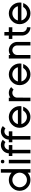

<svg xmlns="http://www.w3.org/2000/svg" viewBox="1927 -2682 757 4652"><g transform="rotate(-90 2306.0 -356.5)"><path d="M271 2.4Q162.1 2.4 85.4 -74.2Q8.8 -150.9 8.8 -259.8Q8.8 -368.2 85.4 -444.8Q162.6 -522 271 -522Q372.6 -522 448.2 -453.6V-714.8H533.7V2.4H448.2V-65.9Q372.6 2.4 271 2.4ZM271 -82.5Q307.1 -82.5 339.4 -96.4Q371.6 -110.4 395.8 -134.5Q419.9 -158.7 434.1 -190.9Q448.2 -223.1 448.2 -259.8Q448.2 -295.9 434.1 -328.1Q419.9 -360.4 395.8 -384.5Q371.6 -408.7 339.4 -422.6Q307.1 -436.5 271 -436.5Q234.4 -436.5 202.4 -422.6Q170.4 -408.7 146.2 -384.5Q122.1 -360.4 108.2 -328.1Q94.2 -295.9 94.2 -259.8Q94.2 -223.1 108.2 -190.9Q122.1 -158.7 146.2 -134.5Q170.4 -110.4 202.4 -96.4Q234.4 -82.5 271 -82.5Z M674.3 2.4V-522H759.8V2.4ZM716.8 -629.4Q674.3 -629.4 674.3 -671.9Q674.3 -714.8 716.8 -714.8Q759.8 -714.8 759.8 -671.9Q759.8 -629.4 716.8 -629.4Z M1188.5 -604Q1157.2 -629.4 1116.7 -629.4Q1093.8 -629.4 1073.5 -620.8Q1053.2 -612.3 1037.8 -597.7Q1022.5 -583 1012.9 -563.5Q1003.4 -543.9 1002 -522H1116.7V-436.5H1002V2.4H916.5V-436.5H852.1V-522H916Q917.5 -562 934.1 -597.2Q950.7 -632.3 977.8 -658.4Q1004.9 -684.6 1040.8 -699.7Q1076.7 -714.8 1116.7 -714.8Q1189.5 -714.8 1244.6 -668Z M1520.5 -604Q1489.3 -629.4 1448.7 -629.4Q1425.8 -629.4 1405.5 -620.8Q1385.3 -612.3 1369.9 -597.7Q1354.5 -583 1345 -563.5Q1335.4 -543.9 1334 -522H1448.7V-436.5H1334V2.4H1248.5V-436.5H1184.1V-522H1248Q1249.5 -562 1266.1 -597.2Q1282.7 -632.3 1309.8 -658.4Q1336.9 -684.6 1372.8 -699.7Q1408.7 -714.8 1448.7 -714.8Q1521.5 -714.8 1576.7 -668Z M1797.4 2.4Q1688.5 2.4 1611.8 -74.2Q1535.2 -150.9 1535.2 -259.8Q1535.2 -368.2 1611.8 -444.8Q1689 -522 1797.4 -522Q1851.1 -522 1898.7 -501.2Q1946.3 -480.5 1982.2 -444.6Q2018.1 -408.7 2039.1 -361.1Q2060.1 -313.5 2060.1 -259.8Q2060.1 -249.5 2059.1 -238.8Q2058.1 -228 2056.2 -216.8H1625.5Q1632.8 -188 1648.7 -163.6Q1664.6 -139.2 1687.3 -121.1Q1710 -103 1738 -92.8Q1766.1 -82.5 1797.4 -82.5Q1822.3 -82.5 1845.5 -89.4Q1868.7 -96.2 1888.7 -108.4Q1908.7 -120.6 1925 -137.5Q1941.4 -154.3 1952.6 -174.3H2045.9Q2032.7 -136.2 2008.3 -103.8Q1983.9 -71.3 1951.4 -47.6Q1918.9 -23.9 1879.6 -10.7Q1840.3 2.4 1797.4 2.4ZM1625.5 -302.2H1969.2Q1961.9 -330.6 1945.6 -355.2Q1929.2 -379.9 1906.5 -397.9Q1883.8 -416 1856 -426.3Q1828.1 -436.5 1797.4 -436.5Q1766.6 -436.5 1738.5 -426.3Q1710.4 -416 1687.7 -398.2Q1665 -380.4 1648.9 -355.7Q1632.8 -331.1 1625.5 -302.2Z M2459.5 -406.2Q2426.3 -436.5 2381.8 -436.5Q2358.9 -436.5 2338.6 -428Q2318.4 -419.4 2302.7 -405Q2287.1 -390.6 2277.6 -371.1Q2268.1 -351.6 2266.6 -329.6L2265.1 2.4H2179.7V-522H2265.1V-484.4Q2316.9 -522 2381.8 -522Q2462.9 -522 2520.5 -465.8Q2521 -465.3 2521.5 -465.3Z M2830.6 2.4Q2721.7 2.4 2645 -74.2Q2568.4 -150.9 2568.4 -259.8Q2568.4 -368.2 2645 -444.8Q2722.2 -522 2830.6 -522Q2884.3 -522 2931.9 -501.2Q2979.5 -480.5 3015.4 -444.6Q3051.3 -408.7 3072.3 -361.1Q3093.3 -313.5 3093.3 -259.8Q3093.3 -249.5 3092.3 -238.8Q3091.3 -228 3089.4 -216.8H2658.7Q2666 -188 2681.9 -163.6Q2697.8 -139.2 2720.5 -121.1Q2743.2 -103 2771.2 -92.8Q2799.3 -82.5 2830.6 -82.5Q2855.5 -82.5 2878.7 -89.4Q2901.9 -96.2 2921.9 -108.4Q2941.9 -120.6 2958.3 -137.5Q2974.6 -154.3 2985.8 -174.3H3079.1Q3065.9 -136.2 3041.5 -103.8Q3017.1 -71.3 2984.6 -47.6Q2952.1 -23.9 2912.8 -10.7Q2873.5 2.4 2830.6 2.4ZM2658.7 -302.2H3002.4Q2995.1 -330.6 2978.8 -355.2Q2962.4 -379.9 2939.7 -397.9Q2917 -416 2889.2 -426.3Q2861.3 -436.5 2830.6 -436.5Q2799.8 -436.5 2771.7 -426.3Q2743.7 -416 2720.9 -398.2Q2698.2 -380.4 2682.1 -355.7Q2666 -331.1 2658.7 -302.2Z M3212.9 2.4V-522H3298.3V-484.4Q3350.1 -522 3415 -522Q3455.1 -522 3490.7 -506.8Q3526.4 -491.7 3553.5 -465.3Q3580.6 -439 3597.2 -404.1Q3613.8 -369.1 3615.7 -329.6L3615.2 2.4H3529.8V-329.6Q3528.3 -351.6 3518.6 -371.1Q3508.8 -390.6 3493.4 -405.3Q3478 -419.9 3457.8 -428.2Q3437.5 -436.5 3415 -436.5Q3392.1 -436.5 3371.8 -428Q3351.6 -419.4 3335.9 -405Q3320.3 -390.6 3310.8 -371.1Q3301.3 -351.6 3299.8 -329.6H3298.3V2.4Z M3970.7 2.4Q3930.2 2 3894.5 -12.9Q3858.9 -27.8 3831.8 -54Q3804.7 -80.1 3788.3 -115Q3772 -149.9 3770.5 -189.9V-436.5H3688.5V-522H3770.5V-629.4H3856V-522H3970.2V-436.5H3856V-189.9Q3857.4 -167.5 3866.9 -147.9Q3876.5 -128.4 3891.8 -113.8Q3907.2 -99.1 3927.5 -90.8Q3947.8 -82.5 3970.7 -82.5Z M4308.1 2.4Q4199.2 2.4 4122.6 -74.2Q4045.9 -150.9 4045.9 -259.8Q4045.9 -368.2 4122.6 -444.8Q4199.7 -522 4308.1 -522Q4361.8 -522 4409.4 -501.2Q4457 -480.5 4492.9 -444.6Q4528.8 -408.7 4549.8 -361.1Q4570.8 -313.5 4570.8 -259.8Q4570.8 -249.5 4569.8 -238.8Q4568.8 -228 4566.9 -216.8H4136.2Q4143.6 -188 4159.4 -163.6Q4175.3 -139.2 4198 -121.1Q4220.7 -103 4248.8 -92.8Q4276.9 -82.5 4308.1 -82.5Q4333 -82.5 4356.2 -89.4Q4379.4 -96.2 4399.4 -108.4Q4419.4 -120.6 4435.8 -137.5Q4452.1 -154.3 4463.4 -174.3H4556.6Q4543.5 -136.2 4519 -103.8Q4494.6 -71.3 4462.2 -47.6Q4429.7 -23.9 4390.4 -10.7Q4351.1 2.4 4308.1 2.4ZM4136.2 -302.2H4480Q4472.7 -330.6 4456.3 -355.2Q4439.9 -379.9 4417.2 -397.9Q4394.5 -416 4366.7 -426.3Q4338.9 -436.5 4308.1 -436.5Q4277.3 -436.5 4249.3 -426.3Q4221.2 -416 4198.5 -398.2Q4175.8 -380.4 4159.7 -355.7Q4143.6 -331.1 4136.2 -302.2Z"/></g></svg>

Font: Proletarsk
Style: Regular
Weight: 400
Designer: Peter Wiegel, original typeface by Carl Albert Fahrenwaldt 1901
Foundry: Peter Wiegel
Version: Version 1.000 2010 initial release